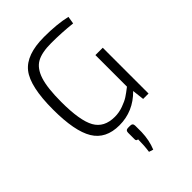

<svg xmlns="http://www.w3.org/2000/svg" viewBox="-278 -810 1183 1183"><g transform="rotate(-45 313.0 -218.5)"><path d="M553 -399V0H506L497 -78Q409 12 288 12Q170 12 118.5 -73Q67 -158 67 -346Q67 -547 128 -624.5Q189 -702 344 -702Q458 -702 538 -683L530 -634Q440 -644 348 -644Q266 -644 222 -619Q178 -594 157 -529.5Q136 -465 136 -343Q136 -181 174 -113Q212 -45 305 -45Q342 -45 378 -58Q414 -71 435.5 -85Q457 -99 489 -124V-399ZM315 60H333Q355 60 355 82V138Q353 207 329 265L301 256Q308 207 308 154Q291 154 293 135V82Q293 60 315 60Z"/></g></svg>

Font: Exo 2.0 Light
Style: Regular
Weight: 300
Designer: Natanael Gama
Version: Version 1.001;PS 001.001;hotconv 1.0.70;makeotf.lib2.5.58329